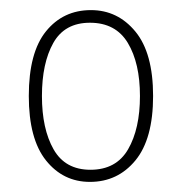

<svg xmlns="http://www.w3.org/2000/svg" viewBox="-20 -740 359 380"><path d="M158 -380Q105 -380 71 -422.5Q37 -465 37 -550Q37 -636 71 -678Q105 -720 160 -720Q213 -720 248 -677.5Q283 -635 283 -550Q283 -465 248 -422.5Q213 -380 158 -380ZM159 -404Q210 -404 233.5 -444.5Q257 -485 257 -550Q257 -615 233 -655Q209 -695 158 -695Q108 -695 85.5 -655Q63 -615 63 -550Q63 -485 86 -444.5Q109 -404 159 -404Z"/></svg>

Font: Noto Serif Lao SemiCondensed Thin
Style: Regular
Weight: 100
Width: 4
Designer: Monotype Design Team
Foundry: Monotype Imaging Inc.
Version: Version 2.003; ttfautohint (v1.8.4.7-5d5b)